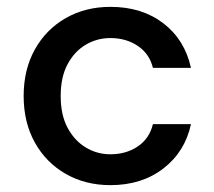

<svg xmlns="http://www.w3.org/2000/svg" viewBox="-20 -528 625 560"><path d="M302 12Q229 12 171.5 -21Q114 -54 81.5 -112.5Q49 -171 49 -248Q49 -325 81.5 -383.5Q114 -442 171.5 -475Q229 -508 302 -508Q394 -508 456.5 -460Q519 -412 537 -330H426Q416 -371 382 -394Q348 -417 302 -417Q263 -417 230 -397.5Q197 -378 177 -340.5Q157 -303 157 -248Q157 -193 177 -155.5Q197 -118 230 -98Q263 -78 302 -78Q348 -78 382 -101Q416 -124 426 -166H537Q520 -86 457 -37Q394 12 302 12Z"/></svg>

Font: DeepMind Sans Medium
Style: Regular
Weight: 500
Designer: Jonny Pinhorn / Modifications: Colophon Foundry
Foundry: Colophon Foundry
Version: Version 1.002; ttfautohint (v1.8.2)